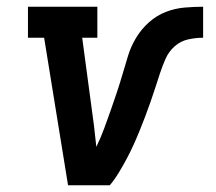

<svg xmlns="http://www.w3.org/2000/svg" viewBox="-20 -550 640 570"><path d="M182 0 111 -438H63V-530H269V-438H224L259 -177Q261 -161 262.5 -145.5Q264 -130 266 -114Q279 -141 289 -168Q299 -195 308.5 -222Q318 -249 327 -276Q336 -303 344 -330.5Q352 -358 360.5 -385.5Q369 -413 384.5 -438.5Q400 -464 422.5 -484Q445 -504 472 -514.5Q499 -525 527.5 -527.5Q556 -530 583 -530V-438Q561 -438 538.5 -433Q516 -428 498.5 -412.5Q481 -397 471.5 -375.5Q462 -354 455 -332.5Q448 -311 441 -289.5Q434 -268 426.5 -246.5Q419 -225 411 -204Q403 -183 394.5 -162Q386 -141 376.5 -120Q367 -99 356 -78.5Q345 -58 333 -38Q321 -18 306 0Z"/></svg>

Font: Iosevka Slab SmBdExObl
Style: Regular
Weight: 600
Width: 7
Italic angle: -9°
Monospace: yes
Designer: Belleve Invis
Foundry: Belleve Invis
Version: Version 11.1.0; ttfautohint (v1.8.3)